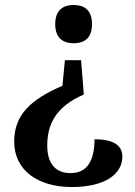

<svg xmlns="http://www.w3.org/2000/svg" viewBox="-20 -560 544 772"><path d="M276 -540C236 -540 202 -521 202 -463C202 -405 236 -386 276 -386C317 -386 350 -405 350 -463C350 -521 317 -540 276 -540ZM317 -180 306 -318H241L231 -215C105 -161 37 -99 37 9C37 124 131 192 269 192C408 192 472 136 472 70C472 20 429 0 360 0C360 82 333 136 264 136C199 136 170 93 170 25C170 -56 201 -130 317 -180Z"/></svg>

Font: Noto Serif Sinhala SemiBold
Style: Regular
Weight: 600
Designer: Jelle Bosma - Monotype Design Team
Foundry: Monotype Imaging Inc.
Version: Version 2.007